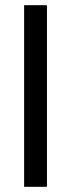

<svg xmlns="http://www.w3.org/2000/svg" viewBox="-20 -720 274 740"><path d="M73 0V-700H161V0Z"/></svg>

Font: Homenaje
Style: Regular
Weight: 400
Version: Version 1.002